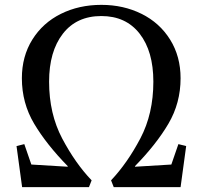

<svg xmlns="http://www.w3.org/2000/svg" viewBox="-20 -770 834 790"><path d="M80 -177 109 -93 258 -84 259 -86Q171 -176 120.5 -261Q70 -346 70 -448Q70 -538 113 -607Q156 -676 230.5 -713Q305 -750 397 -750Q488 -750 562.5 -713Q637 -676 680 -607Q723 -538 723 -448Q723 -346 673 -261Q623 -176 535 -86L536 -84L685 -93L714 -177L746 -169L723 0H448L437 -28Q504 -99 557.5 -200.5Q611 -302 611 -434Q611 -559 554.5 -631.5Q498 -704 397 -704Q295 -704 238.5 -631Q182 -558 182 -434Q182 -302 236 -200Q290 -98 357 -28L346 0H71L48 -169Z"/></svg>

Font: Minipax
Style: Regular
Weight: 400
Designer: Raphaël Ronot, Igor Stepanchenko (Cyrillic)
Foundry: steppetype
Version: Version 1.002